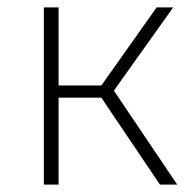

<svg xmlns="http://www.w3.org/2000/svg" viewBox="-20 -501 530 521"><path d="M99 0V-481H139V-269H255L405 -481H450L289 -255L461 0H414L255 -236H139V0Z"/></svg>

Font: Cantarell Light
Style: Regular
Weight: 300
Designer: Dave Crossland, Nikolaus Waxweiler, Florian Fecher, Jacques Le Bailly, Eben Sorkin, Alexei Vanyashin, Alexios Zavras, Em
Version: Version 0.303